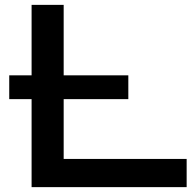

<svg xmlns="http://www.w3.org/2000/svg" viewBox="-20 -770 805 790"><path d="M508 -460V-362H18V-460ZM242 -59 183 -116H748V0H110V-750H242Z"/></svg>

Font: Unbounded Variable
Style: Regular
Weight: 400
Designer: Luke Prowse, Jean-Baptiste Morizot, Fátima Lázaro, Florian Runge
Foundry: NaN
Version: Version 1.600;FEAKit 1.0